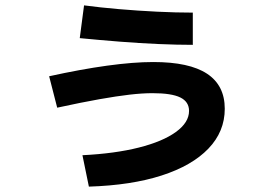

<svg xmlns="http://www.w3.org/2000/svg" viewBox="-20 -639 1040 715"><path d="M287 -61Q408 -67 497 -89.5Q586 -112 635 -147.5Q684 -183 684 -226Q684 -260 651.5 -276Q619 -292 548 -292Q510 -292 462.5 -286.5Q415 -281 350 -269.5Q285 -258 193 -238L163 -355Q281 -381 379 -394.5Q477 -408 551 -408Q685 -408 751 -364.5Q817 -321 817 -234Q817 -149 756 -85.5Q695 -22 582 14.5Q469 51 311 56ZM698 -472Q641 -472 570.5 -475Q500 -478 424.5 -484Q349 -490 277 -497L293 -619Q353 -611 423 -605Q493 -599 564.5 -595.5Q636 -592 698 -592Z"/></svg>

Font: M PLUS 1 Code
Style: Regular
Weight: 400
Designer: Coji Morishita
Foundry: UNDERFOREST DESIGN
Version: Version 1.005